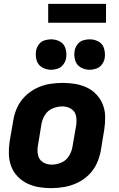

<svg xmlns="http://www.w3.org/2000/svg" viewBox="-20 -968 616 996"><path d="M245 8Q279 8 313.5 2Q348 -4 381 -19.5Q414 -35 440.5 -61Q467 -87 482 -120Q497 -153 503 -187L521 -297Q526 -330 525.5 -363Q525 -396 513.5 -425Q502 -454 481 -477Q460 -500 431.5 -513.5Q403 -527 371 -532.5Q339 -538 306 -538Q272 -538 237.5 -532.5Q203 -527 170 -511Q137 -495 110.5 -469Q84 -443 69 -410Q54 -377 49 -344L30 -234Q25 -200 26 -167.5Q27 -135 38 -105.5Q49 -76 70.5 -53.5Q92 -31 120 -17Q148 -3 180 2.5Q212 8 245 8ZM248 -114Q222 -114 202 -127Q182 -140 177 -164.5Q172 -189 177 -214L195 -324Q199 -349 213.5 -372Q228 -395 253 -405.5Q278 -416 304 -416Q329 -416 349.5 -403Q370 -390 374.5 -366Q379 -342 375 -317L356 -207Q352 -182 337.5 -158.5Q323 -135 298 -124.5Q273 -114 248 -114ZM445 -606Q462 -606 479.5 -612Q497 -618 508.5 -633.5Q520 -649 523 -666Q527 -691 520 -715.5Q513 -740 492 -752Q471 -764 445 -764Q428 -764 410.5 -758.5Q393 -753 381.5 -737.5Q370 -722 367 -704Q363 -679 370 -655Q377 -631 398.5 -618.5Q420 -606 445 -606ZM245 -606Q262 -606 279.5 -612Q297 -618 308.5 -633.5Q320 -649 323 -666Q327 -691 320 -715.5Q313 -740 292 -752Q271 -764 245 -764Q228 -764 210.5 -758.5Q193 -753 181.5 -737.5Q170 -722 167 -704Q163 -679 170 -655Q177 -631 198.5 -618.5Q220 -606 245 -606ZM230 -850H530V-948H230Z"/></svg>

Font: Iosevka Sparkle Heavy
Style: Italic
Weight: 900
Italic angle: -9°
Designer: Belleve Invis
Foundry: Belleve Invis
Version: Version 4.5.0; ttfautohint (v1.8.3)